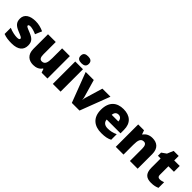

<svg xmlns="http://www.w3.org/2000/svg" viewBox="261 -2058 3350 3350"><g transform="rotate(45 1935.5 -383.0)"><path d="M477 -170C477 -267 431 -307 335 -346C243 -383 224 -390 224 -411C224 -426 241 -434 271 -434C304 -434 366 -418 421 -393L473 -516C404 -547 343 -563 270 -563C133 -563 42 -508 42 -400C42 -309 87 -266 179 -228C272 -190 297 -181 297 -157C297 -138 278 -129 235 -129C193 -129 113 -142 43 -174V-21C107 3 164 10 243 10C411 10 477 -65 477 -170Z M1121 -553H930V-311C930 -201 911 -141 839 -141C792 -141 773 -179 773 -251V-553H582V-193C582 -51 666 10 775 10C843 10 907 -13 942 -69H953L977 0H1121Z M1350 -776C1294 -776 1249 -759 1249 -691C1249 -625 1294 -607 1350 -607C1405 -607 1452 -625 1452 -691C1452 -759 1405 -776 1350 -776ZM1445 -553H1254V0H1445Z M1723 0H1912L2123 -553H1924L1826 -225C1823 -214 1817 -192 1817 -170H1814C1814 -191 1807 -220 1805 -226L1711 -553H1512Z M2438 -563C2275 -563 2165 -472 2165 -273C2165 -76 2289 10 2456 10C2552 10 2610 -3 2663 -31V-168C2602 -139 2548 -126 2479 -126C2401 -126 2361 -167 2358 -225H2699V-310C2699 -479 2599 -563 2438 -563ZM2445 -433C2497 -433 2525 -394 2526 -345H2362C2367 -406 2400 -433 2445 -433Z M3153 -563C3075 -563 3019 -532 2984 -480H2977L2951 -553H2807V0H2998V-242C2998 -352 3017 -413 3089 -413C3136 -413 3156 -375 3156 -302V0H3347V-360C3347 -502 3267 -563 3153 -563Z M3748 -141C3715 -141 3696 -159 3696 -195V-410H3832V-553H3696V-664H3571L3522 -548L3437 -488V-410H3504V-182C3504 -32 3577 10 3685 10C3757 10 3798 -3 3840 -21V-160C3809 -149 3782 -141 3748 -141Z"/></g></svg>

Font: Noto Sans Malayalam Black
Style: Regular
Weight: 900
Designer: Jelle Bosma - Monotype Design Team
Foundry: Monotype Imaging Inc.
Version: Version 2.104